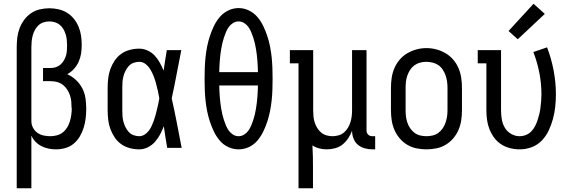

<svg xmlns="http://www.w3.org/2000/svg" viewBox="-20 -787 3040 1022"><path d="M69 215V-535Q69 -561 72 -586.5Q75 -612 84 -636Q93 -660 108.5 -681Q124 -702 145 -716.5Q166 -731 191.5 -737Q217 -743 243 -743Q267 -743 291.5 -737.5Q316 -732 337 -719Q358 -706 373.5 -686.5Q389 -667 398.5 -644Q408 -621 411.5 -596.5Q415 -572 415 -547Q415 -524 411.5 -501.5Q408 -479 398.5 -458Q389 -437 373.5 -420Q358 -403 338 -392Q363 -381 384 -361.5Q405 -342 418 -317Q431 -292 435 -264Q439 -236 439 -208Q439 -182 436 -157Q433 -132 425.5 -107.5Q418 -83 405 -61Q392 -39 372.5 -22.5Q353 -6 328 1Q303 8 278 8Q258 8 238.5 4Q219 0 201 -9Q183 -18 169 -32.5Q155 -47 147 -65V215ZM247 -62Q265 -62 282.5 -66.5Q300 -71 314 -82Q328 -93 337.5 -108.5Q347 -124 352 -141Q357 -158 359.5 -176Q362 -194 362 -211Q362 -212 361.5 -212Q361 -212 361 -212Q361 -229 359.5 -246Q358 -263 352.5 -279.5Q347 -296 337.5 -310.5Q328 -325 314.5 -335.5Q301 -346 284 -350.5Q267 -355 250 -355H209V-425H250Q264 -425 277.5 -429.5Q291 -434 301.5 -443Q312 -452 319.5 -464.5Q327 -477 331 -490Q335 -503 336 -517Q337 -531 337 -545Q337 -560 335.5 -575Q334 -590 329.5 -604.5Q325 -619 317.5 -632Q310 -645 298.5 -654.5Q287 -664 272.5 -668.5Q258 -673 243 -673Q227 -673 211.5 -668Q196 -663 184.5 -652Q173 -641 165.5 -627Q158 -613 154 -597.5Q150 -582 148.5 -566.5Q147 -551 147 -535V-146V-142Q147 -124 155.5 -107.5Q164 -91 178.5 -80.5Q193 -70 211 -66Q229 -62 247 -62Z M721 8Q696 8 671 1.5Q646 -5 625.5 -19.5Q605 -34 590.5 -55.5Q576 -77 567.5 -100.5Q559 -124 556 -149.5Q553 -175 553 -200V-320Q553 -345 556 -370.5Q559 -396 567.5 -419.5Q576 -443 590.5 -464.5Q605 -486 625.5 -500.5Q646 -515 671 -521.5Q696 -528 721 -528Q744 -528 766 -518Q788 -508 804 -490.5Q820 -473 831 -452.5Q842 -432 851 -411Q855 -438 859 -465.5Q863 -493 868 -520H945Q932 -456 920 -391.5Q908 -327 894 -263Q909 -198 921.5 -132Q934 -66 947 0H870Q865 -29 860.5 -57.5Q856 -86 852 -115Q843 -92 832 -71Q821 -50 805 -32Q789 -14 767 -3Q745 8 721 8ZM721 -62Q736 -62 749.5 -70.5Q763 -79 772 -91Q781 -103 787.5 -117Q794 -131 799 -145.5Q804 -160 808 -174.5Q812 -189 815.5 -204Q819 -219 822.5 -234Q826 -249 828 -264Q825 -283 820.5 -302.5Q816 -322 811 -341Q806 -360 799 -378.5Q792 -397 782 -414.5Q772 -432 756.5 -445Q741 -458 721 -458Q706 -458 691 -452.5Q676 -447 665.5 -435.5Q655 -424 648 -410Q641 -396 637 -381Q633 -366 632 -350.5Q631 -335 631 -320V-200Q631 -185 632 -169.5Q633 -154 637 -139Q641 -124 648 -110Q655 -96 665.5 -84.5Q676 -73 691 -67.5Q706 -62 721 -62Z M1250 8Q1221 8 1194.5 -4.5Q1168 -17 1149.5 -39Q1131 -61 1118.5 -87Q1106 -113 1097 -140.5Q1088 -168 1082.5 -196Q1077 -224 1074 -252.5Q1071 -281 1070 -310Q1069 -339 1069 -368Q1069 -396 1070 -425Q1071 -454 1074 -482.5Q1077 -511 1082.5 -539Q1088 -567 1097 -594.5Q1106 -622 1118.5 -648Q1131 -674 1149.5 -696Q1168 -718 1194.5 -731Q1221 -744 1250 -744Q1279 -744 1305.5 -731Q1332 -718 1350.5 -696Q1369 -674 1381.5 -648Q1394 -622 1403 -594.5Q1412 -567 1417.5 -539Q1423 -511 1426 -482.5Q1429 -454 1430 -425Q1431 -396 1431 -367Q1431 -339 1430 -310Q1429 -281 1426 -252.5Q1423 -224 1417.5 -196Q1412 -168 1403 -140.5Q1394 -113 1381.5 -87Q1369 -61 1350.5 -39Q1332 -17 1305.5 -4.5Q1279 8 1250 8ZM1147 -403H1353Q1353 -418 1352 -433.5Q1351 -449 1350 -464.5Q1349 -480 1347 -495.5Q1345 -511 1342.5 -526.5Q1340 -542 1336.5 -557Q1333 -572 1328 -587Q1323 -602 1317 -616.5Q1311 -631 1302 -643.5Q1293 -656 1279.5 -664.5Q1266 -673 1250 -673Q1234 -673 1220.5 -664.5Q1207 -656 1198 -643.5Q1189 -631 1183 -616.5Q1177 -602 1172 -587Q1167 -572 1163.5 -557Q1160 -542 1157.5 -526.5Q1155 -511 1153 -495.5Q1151 -480 1150 -464.5Q1149 -449 1148 -433.5Q1147 -418 1147 -403ZM1250 -62Q1266 -62 1279.5 -70.5Q1293 -79 1302 -91.5Q1311 -104 1317 -118.5Q1323 -133 1328 -148Q1333 -163 1336.5 -178Q1340 -193 1342.5 -208.5Q1345 -224 1347 -239.5Q1349 -255 1350 -270.5Q1351 -286 1352 -301.5Q1353 -317 1353 -332H1147Q1147 -317 1148 -301.5Q1149 -286 1150 -270.5Q1151 -255 1153 -239.5Q1155 -224 1157.5 -208.5Q1160 -193 1163.5 -178Q1167 -163 1172 -148Q1177 -133 1183 -118.5Q1189 -104 1198 -91.5Q1207 -79 1220.5 -70.5Q1234 -62 1250 -62Z M1569 215V-450H1523V-520H1647V-200Q1647 -184 1648.5 -167.5Q1650 -151 1655 -135.5Q1660 -120 1668.5 -106Q1677 -92 1689.5 -81.5Q1702 -71 1718 -66.5Q1734 -62 1750 -62Q1766 -62 1782 -66.5Q1798 -71 1810.5 -81.5Q1823 -92 1831.5 -106Q1840 -120 1845 -135.5Q1850 -151 1852 -167.5Q1854 -184 1854 -200V-520H1931V-93Q1931 -87 1933 -81Q1935 -75 1939.5 -70.5Q1944 -66 1950 -64Q1956 -62 1962 -62H1977V8H1962Q1942 8 1921.5 2.5Q1901 -3 1885 -16.5Q1869 -30 1861.5 -50Q1854 -70 1854 -91Q1846 -70 1833.5 -51Q1821 -32 1803.5 -18Q1786 -4 1764 2Q1742 8 1719 8Q1699 8 1679.5 3Q1660 -2 1643 -13Q1645 17 1645.5 47Q1646 77 1646 107V215Z M2250 8Q2223 8 2196.5 2.5Q2170 -3 2147.5 -16.5Q2125 -30 2107.5 -50.5Q2090 -71 2079.5 -95.5Q2069 -120 2065 -146.5Q2061 -173 2061 -200V-320Q2061 -347 2065 -373.5Q2069 -400 2079.5 -424.5Q2090 -449 2107.5 -469.5Q2125 -490 2148 -503.5Q2171 -517 2197 -524Q2223 -531 2250 -531Q2277 -531 2303 -524Q2329 -517 2352 -503.5Q2375 -490 2392.5 -469.5Q2410 -449 2420.5 -424.5Q2431 -400 2435 -373.5Q2439 -347 2439 -320V-200Q2439 -173 2435 -146.5Q2431 -120 2420.5 -95.5Q2410 -71 2392.5 -50.5Q2375 -30 2352.5 -16.5Q2330 -3 2303.5 2.5Q2277 8 2250 8ZM2250 -62Q2267 -62 2283.5 -66Q2300 -70 2313.5 -80Q2327 -90 2336.5 -104Q2346 -118 2351.5 -134Q2357 -150 2359.5 -166.5Q2362 -183 2362 -200V-320Q2362 -337 2359.5 -354Q2357 -371 2351.5 -386.5Q2346 -402 2336.5 -416.5Q2327 -431 2313 -440.5Q2299 -450 2282 -454Q2265 -458 2248 -458Q2232 -458 2215.5 -453.5Q2199 -449 2185.5 -439Q2172 -429 2163 -415Q2154 -401 2148.5 -385.5Q2143 -370 2141 -353.5Q2139 -337 2139 -320V-200Q2139 -183 2141 -166.5Q2143 -150 2148.5 -134Q2154 -118 2163.5 -104Q2173 -90 2186.5 -80Q2200 -70 2216.5 -66Q2233 -62 2250 -62Z M2746 8Q2720 8 2694.5 1.5Q2669 -5 2647.5 -19Q2626 -33 2610.5 -54Q2595 -75 2585.5 -99Q2576 -123 2572.5 -148.5Q2569 -174 2569 -200V-450H2523V-520H2647V-200Q2647 -176 2651 -152Q2655 -128 2667 -107.5Q2679 -87 2700.5 -74.5Q2722 -62 2745 -62Q2763 -62 2779.5 -68.5Q2796 -75 2808 -87.5Q2820 -100 2828 -115.5Q2836 -131 2841.5 -147.5Q2847 -164 2851 -181Q2855 -198 2857 -215Q2859 -232 2860.5 -249.5Q2862 -267 2862 -285Q2862 -342 2851 -399Q2840 -456 2819 -510L2892 -535Q2915 -475 2927 -411.5Q2939 -348 2939 -284Q2939 -252 2935.5 -219Q2932 -186 2923.5 -154.5Q2915 -123 2901 -93Q2887 -63 2864 -39Q2841 -15 2810 -3.5Q2779 8 2746 8ZM2736 -578 2687 -622 2820 -767 2880 -713Z"/></svg>

Font: Iosevka Slab
Style: Regular
Weight: 400
Monospace: yes
Designer: Belleve Invis
Foundry: Belleve Invis
Version: Version 11.2.4; ttfautohint (v1.8.3)